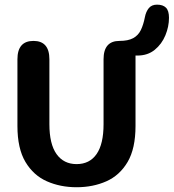

<svg xmlns="http://www.w3.org/2000/svg" viewBox="-20 -795 747 826"><path d="M309.5 10.5Q239.5 10.5 181.8 -15Q124 -40.5 89.5 -98.2Q55 -156 55 -253V-540Q55 -619 124 -619Q192.5 -619 192.5 -540V-260.5Q192.5 -175.5 223.2 -132.2Q254 -89 309.5 -89Q365.5 -89 395.5 -132.2Q425.5 -175.5 425.5 -260.5V-540Q425.5 -619 494 -619Q531 -619 552.8 -630.8Q574.5 -642.5 585.8 -665.5Q597 -688.5 603.5 -722Q608 -745 620.2 -760Q632.5 -775 655.5 -775Q681 -775 694 -762Q707 -749 707 -718.5Q707 -680.5 691.5 -643Q676 -605.5 645.8 -580.8Q615.5 -556 571 -556H563V-253Q563 -156 529 -98.2Q495 -40.5 437.5 -15Q380 10.5 309.5 10.5Z"/></svg>

Font: Sono ExtraLight Monospace SemiBold
Style: Regular
Weight: 600
Version: Version 2.112